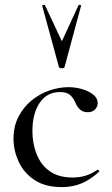

<svg xmlns="http://www.w3.org/2000/svg" viewBox="-20 -750 455 782"><path d="M232 12Q163 12 119.5 -17.5Q76 -47 55.5 -92.5Q35 -138 35 -185Q35 -235 55 -274Q75 -313 107.5 -340Q140 -367 180 -381Q220 -395 259 -395Q287 -395 314.5 -387Q342 -379 360 -364.5Q378 -350 378 -330Q378 -316 367.5 -304.5Q357 -293 337 -293Q318 -293 306 -304Q294 -315 287 -332Q278 -352 265 -363.5Q252 -375 224 -375Q171 -375 141.5 -331Q112 -287 112 -216Q112 -166 129 -122.5Q146 -79 182 -53Q218 -27 276 -27Q304 -27 328.5 -34.5Q353 -42 376 -58Q379 -60 382.5 -56Q386 -52 383 -50Q349 -19 313 -3.5Q277 12 232 12ZM152 -726Q151 -729 156.5 -730Q162 -731 163 -729L232 -582L300 -729Q302 -731 307 -730Q312 -729 310 -726L243 -477Q242 -472 232 -472Q222 -472 220 -477Z"/></svg>

Font: Cormorant Garamond Light Medium
Style: Regular
Weight: 500
Version: Version 4.001